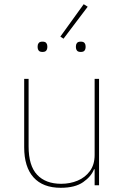

<svg xmlns="http://www.w3.org/2000/svg" viewBox="-20 -881 596 913"><path d="M430 0V-76H427Q414 -42 375.5 -15Q337 12 269 12Q184 12 139.5 -37.5Q95 -87 95 -181V-506H116V-185Q116 -93 156.5 -50Q197 -7 271 -7Q313 -7 349 -22Q385 -37 407.5 -67.5Q430 -98 430 -144V-506H451V0ZM397 -849 282 -697 267 -707 378 -861ZM182 -634Q169 -634 164 -640.5Q159 -647 159 -655V-662Q159 -670 164 -676.5Q169 -683 182 -683Q195 -683 200 -676.5Q205 -670 205 -662V-655Q205 -647 200 -640.5Q195 -634 182 -634ZM364 -634Q351 -634 346 -640.5Q341 -647 341 -655V-662Q341 -670 346 -676.5Q351 -683 364 -683Q377 -683 382 -676.5Q387 -670 387 -662V-655Q387 -647 382 -640.5Q377 -634 364 -634Z"/></svg>

Font: IBM Plex Sans Thin
Style: Regular
Weight: 250
Designer: Mike Abbink, Paul van der Laan, Pieter van Rosmalen
Foundry: Bold Monday
Version: Version 3.201